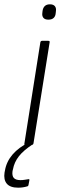

<svg xmlns="http://www.w3.org/2000/svg" viewBox="-61 -671 284 889"><path d="M57 0Q50 0 52 -7L126 -476Q128 -482 134 -482H162Q170 -482 169 -476L94 -7Q92 0 86 0ZM163 -580Q147 -580 140 -588.5Q133 -597 135 -611L136 -620Q138 -635 146.5 -643Q155 -651 170 -651Q186 -651 193 -642.5Q200 -634 198 -620L197 -611Q196 -596 187.5 -588Q179 -580 163 -580ZM23 198Q-14 198 -29.5 179.5Q-45 161 -40 128L-38 118Q-31 77 -2.5 44Q26 11 75 -13L91 -3Q48 25 26.5 52.5Q5 80 -1 113L-3 121Q-6 143 3 153Q12 163 34 163Q44 163 52.5 161.5Q61 160 69 159Q72 158 74 159Q76 160 75 164L71 185Q70 191 65 192Q55 195 44.5 196.5Q34 198 23 198Z"/></svg>

Font: Sofia Sans Semi Condensed ExtraLight
Style: Italic
Weight: 250
Italic angle: -9°
Version: Version 4.100